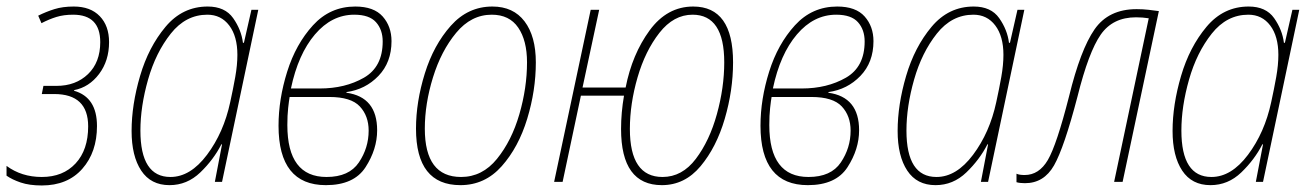

<svg xmlns="http://www.w3.org/2000/svg" viewBox="-34 -557 4018 588"><path d="M263 -171Q263 -259 193 -279V-281Q239 -290 269.5 -330.5Q300 -371 300 -428Q300 -478 271.5 -507.5Q243 -537 192 -537Q158 -537 132.5 -529Q107 -521 83 -509L93 -486Q116 -498 138.5 -505Q161 -512 190 -512Q273 -512 273 -428Q273 -366 235.5 -330Q198 -294 139 -294H99L94 -269H132Q236 -269 236 -170Q236 -98 197.5 -56.5Q159 -15 94 -15Q32 -15 -14 -49V-19Q3 -7 29.5 2Q56 11 94 11Q173 11 218 -40Q263 -91 263 -171Z M396 -157Q396 -231 419.5 -313.5Q443 -396 489 -454Q535 -512 601 -512Q643 -512 668 -479Q693 -446 693 -389Q693 -358 686.5 -321.5Q680 -285 671 -244Q651 -151 600 -83Q549 -15 488 -15Q396 -15 396 -157ZM644 -115H646L624 0H646L757 -527H736L713 -426H710Q705 -466 680 -501.5Q655 -537 602 -537Q525 -537 473 -475Q421 -413 395 -324.5Q369 -236 369 -156Q369 -79 398.5 -34.5Q428 10 485 10Q539 10 579.5 -29Q620 -68 644 -115Z M1121 -158Q1121 -260 1027 -273V-275Q1085 -283 1125 -324.5Q1165 -366 1165 -431Q1165 -476 1138 -506.5Q1111 -537 1054 -537Q977 -537 924.5 -479.5Q872 -422 845.5 -337.5Q819 -253 819 -172Q819 10 964 10Q1050 10 1085.5 -45Q1121 -100 1121 -158ZM1051 -512Q1097 -512 1117.5 -489Q1138 -466 1138 -430Q1138 -352 1080.5 -319Q1023 -286 945 -286H857Q879 -391 930.5 -451.5Q982 -512 1051 -512ZM846 -174Q846 -204 848.5 -226.5Q851 -249 853 -260H975Q1041 -260 1068 -231Q1095 -202 1095 -157Q1095 -104 1065 -59.5Q1035 -15 966 -15Q846 -15 846 -174Z M1607 -366Q1607 -446 1572.5 -491.5Q1538 -537 1474 -537Q1399 -537 1346.5 -478Q1294 -419 1267 -332Q1240 -245 1240 -163Q1240 10 1376 10Q1451 10 1502.5 -48Q1554 -106 1580.5 -193Q1607 -280 1607 -366ZM1267 -163Q1267 -239 1292 -320Q1317 -401 1363 -456.5Q1409 -512 1472 -512Q1526 -512 1553 -472.5Q1580 -433 1580 -366Q1580 -288 1556.5 -207Q1533 -126 1488 -70.5Q1443 -15 1378 -15Q1267 -15 1267 -163Z M2211 -366Q2211 -537 2089 -537Q2009 -537 1955.5 -464Q1902 -391 1882 -289H1750L1801 -527H1775L1663 0H1689L1745 -264H1877Q1868 -212 1868 -162Q1868 10 1993 10Q2063 10 2111.5 -48Q2160 -106 2185.5 -193Q2211 -280 2211 -366ZM1895 -162Q1895 -239 1918.5 -320Q1942 -401 1985.5 -456.5Q2029 -512 2087 -512Q2184 -512 2184 -366Q2184 -289 2161.5 -207.5Q2139 -126 2097 -70.5Q2055 -15 1995 -15Q1895 -15 1895 -162Z M2597 -158Q2597 -260 2503 -273V-275Q2561 -283 2601 -324.5Q2641 -366 2641 -431Q2641 -476 2614 -506.5Q2587 -537 2530 -537Q2453 -537 2400.5 -479.5Q2348 -422 2321.5 -337.5Q2295 -253 2295 -172Q2295 10 2440 10Q2526 10 2561.5 -45Q2597 -100 2597 -158ZM2527 -512Q2573 -512 2593.5 -489Q2614 -466 2614 -430Q2614 -352 2556.5 -319Q2499 -286 2421 -286H2333Q2355 -391 2406.5 -451.5Q2458 -512 2527 -512ZM2322 -174Q2322 -204 2324.5 -226.5Q2327 -249 2329 -260H2451Q2517 -260 2544 -231Q2571 -202 2571 -157Q2571 -104 2541 -59.5Q2511 -15 2442 -15Q2322 -15 2322 -174Z M2742 -157Q2742 -231 2765.5 -313.5Q2789 -396 2835 -454Q2881 -512 2947 -512Q2989 -512 3014 -479Q3039 -446 3039 -389Q3039 -358 3032.5 -321.5Q3026 -285 3017 -244Q2997 -151 2946 -83Q2895 -15 2834 -15Q2742 -15 2742 -157ZM2990 -115H2992L2970 0H2992L3103 -527H3082L3059 -426H3056Q3051 -466 3026 -501.5Q3001 -537 2948 -537Q2871 -537 2819 -475Q2767 -413 2741 -324.5Q2715 -236 2715 -156Q2715 -79 2744.5 -34.5Q2774 10 2831 10Q2885 10 2925.5 -29Q2966 -68 2990 -115Z M3266 -262Q3300 -398 3337 -451Q3374 -504 3445 -504Q3465 -504 3484 -501L3378 0H3404L3515 -523Q3501 -525 3483.5 -527Q3466 -529 3447 -529Q3361 -529 3318 -467Q3275 -405 3240 -262Q3202 -113 3175 -67Q3148 -21 3104 -21Q3096 -21 3089.5 -22Q3083 -23 3079 -25V1Q3089 4 3105 4Q3163 4 3194 -50.5Q3225 -105 3266 -262Z M3584 -157Q3584 -231 3607.5 -313.5Q3631 -396 3677 -454Q3723 -512 3789 -512Q3831 -512 3856 -479Q3881 -446 3881 -389Q3881 -358 3874.5 -321.5Q3868 -285 3859 -244Q3839 -151 3788 -83Q3737 -15 3676 -15Q3584 -15 3584 -157ZM3832 -115H3834L3812 0H3834L3945 -527H3924L3901 -426H3898Q3893 -466 3868 -501.5Q3843 -537 3790 -537Q3713 -537 3661 -475Q3609 -413 3583 -324.5Q3557 -236 3557 -156Q3557 -79 3586.5 -34.5Q3616 10 3673 10Q3727 10 3767.5 -29Q3808 -68 3832 -115Z"/></svg>

Font: Noto Sans Display SemiCondensed Thin
Style: Italic
Weight: 250
Width: 4
Designer: Monotype Design team
Foundry: Monotype Imaging Inc.
Version: 1.000